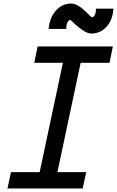

<svg xmlns="http://www.w3.org/2000/svg" viewBox="-20 -1062 659 1082"><path d="M184 0 354 -800H454L284 0ZM22 0 42 -92H466L446 0ZM173 -708 192 -800H616L597 -708ZM495 -873Q478 -873 458 -884.5Q438 -896 419.5 -911.5Q401 -927 389.5 -938.5Q378 -950 377 -950Q367 -950 359.5 -934Q352 -918 354 -899H254Q260 -964 295.5 -1003Q331 -1042 380 -1042Q400 -1042 419.5 -1030.5Q439 -1019 455.5 -1003.5Q472 -988 483.5 -976.5Q495 -965 498 -965Q509 -965 515.5 -980Q522 -995 520 -1013H619Q615 -949 580 -911Q545 -873 495 -873Z"/></svg>

Font: Victor Mono Thin
Style: Italic
Weight: 100
Italic angle: -12°
Monospace: yes
Designer: Rune Bjørnerås
Version: Version 1.561;gftools[0.9.30]